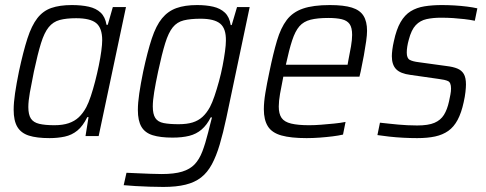

<svg xmlns="http://www.w3.org/2000/svg" viewBox="-20 -538 1922 759"><path d="M176 8Q125 8 94 -2Q63 -12 48.5 -36.5Q34 -61 34 -104Q34 -132 39.5 -169.5Q45 -207 55 -256Q72 -335 88.5 -386Q105 -437 127.5 -466Q150 -495 183 -506.5Q216 -518 264 -518Q302 -518 331 -511.5Q360 -505 378 -488Q396 -471 401 -440H406L426 -510H478L370 0H318L330 -75H325Q308 -40 286 -22Q264 -4 236 2Q208 8 176 8ZM195 -43Q228 -43 251.5 -51Q275 -59 291.5 -74.5Q308 -90 321 -114Q330 -131 339 -158Q348 -185 356 -216Q364 -247 370.5 -278.5Q377 -310 380.5 -336.5Q384 -363 384 -379Q384 -427 360.5 -446.5Q337 -466 281 -466Q242 -466 216 -459Q190 -452 172.5 -430.5Q155 -409 142 -367Q129 -325 114 -255Q104 -206 98 -172Q92 -138 92 -115Q92 -85 102 -69.5Q112 -54 135 -48.5Q158 -43 195 -43Z M626 201Q600 201 571 200Q542 199 515.5 197.5Q489 196 469 194L480 145Q502 146 526 147Q550 148 574 149Q598 150 619 150Q669 150 700 140.5Q731 131 749.5 111.5Q768 92 780 60.5Q792 29 803 -15Q806 -28 810.5 -45Q815 -62 818 -74H813Q798 -44 777 -26Q756 -8 728 -1Q700 6 662 6Q614 6 583.5 -3.5Q553 -13 539 -37Q525 -61 525 -103Q525 -131 530.5 -168.5Q536 -206 546 -255Q563 -334 580 -385.5Q597 -437 620.5 -465.5Q644 -494 677.5 -506Q711 -518 759 -518Q795 -518 823 -511.5Q851 -505 869 -488Q887 -471 892 -439H896L917 -510H967L875 -73Q862 -12 848.5 33.5Q835 79 817.5 111.5Q800 144 775 163.5Q750 183 713.5 192Q677 201 626 201ZM686 -47Q719 -47 741.5 -54Q764 -61 780.5 -76Q797 -91 810 -115Q819 -132 828 -158.5Q837 -185 845.5 -216Q854 -247 860 -278Q866 -309 869.5 -335Q873 -361 873 -377Q874 -425 850.5 -444.5Q827 -464 773 -464Q733 -464 706.5 -457.5Q680 -451 663 -430Q646 -409 633 -367Q620 -325 605 -255Q595 -208 589.5 -174Q584 -140 584 -117Q584 -87 594 -71.5Q604 -56 627 -51.5Q650 -47 686 -47Z M1192 8Q1130 8 1092.5 -2.5Q1055 -13 1039 -38.5Q1023 -64 1023 -106Q1023 -134 1029 -170.5Q1035 -207 1045 -254Q1060 -327 1075 -377.5Q1090 -428 1113.5 -459Q1137 -490 1177.5 -504Q1218 -518 1284 -518Q1339 -518 1371 -508Q1403 -498 1417 -475.5Q1431 -453 1431 -416Q1431 -400 1427.5 -375Q1424 -350 1418.5 -319.5Q1413 -289 1406 -256L1401 -235H1100Q1092 -196 1087 -167Q1082 -138 1082 -117Q1082 -88 1093 -72Q1104 -56 1131 -49.5Q1158 -43 1202 -43Q1224 -43 1249.5 -45Q1275 -47 1300.5 -49.5Q1326 -52 1346 -56L1336 -6Q1319 -2 1295 1Q1271 4 1244 6Q1217 8 1192 8ZM1110 -282H1354L1357 -299Q1363 -328 1367.5 -354.5Q1372 -381 1372 -400Q1372 -429 1362 -443Q1352 -457 1331 -462Q1310 -467 1278 -467Q1235 -467 1207.5 -460Q1180 -453 1163.5 -434Q1147 -415 1135 -378.5Q1123 -342 1110 -282Z M1629 8Q1603 8 1574 6.5Q1545 5 1518.5 2Q1492 -1 1472 -4L1482 -53Q1502 -51 1519.5 -49Q1537 -47 1554.5 -45.5Q1572 -44 1590.5 -43Q1609 -42 1629 -42Q1673 -42 1697.5 -52.5Q1722 -63 1735 -84Q1748 -105 1755 -137Q1758 -151 1760.5 -164Q1763 -177 1763 -188Q1763 -212 1751 -217.5Q1739 -223 1714 -226L1602 -242Q1563 -247 1546 -264.5Q1529 -282 1529 -316Q1529 -326 1531 -342Q1533 -358 1537 -375Q1547 -422 1563.5 -450.5Q1580 -479 1603.5 -493.5Q1627 -508 1658 -513Q1689 -518 1727 -518Q1751 -518 1776.5 -516.5Q1802 -515 1826 -512Q1850 -509 1867 -505L1857 -456Q1837 -460 1815.5 -462.5Q1794 -465 1771.5 -466.5Q1749 -468 1723 -468Q1692 -468 1666.5 -462.5Q1641 -457 1623.5 -438.5Q1606 -420 1596 -381Q1592 -367 1590 -354Q1588 -341 1588 -330Q1588 -308 1599.5 -301.5Q1611 -295 1636 -292L1745 -277Q1771 -274 1788 -267Q1805 -260 1813.5 -245.5Q1822 -231 1822 -204Q1822 -193 1820 -174.5Q1818 -156 1813 -134Q1804 -92 1789 -64Q1774 -36 1752 -20.5Q1730 -5 1700 1.5Q1670 8 1629 8Z"/></svg>

Font: Saira SemiCondensed Light
Style: Italic
Weight: 300
Width: 4
Italic angle: -12°
Designer: Hector Gatti with collaboration of the Omnibus-Type team
Foundry: Omnibus-Type
Version: Version 1.101